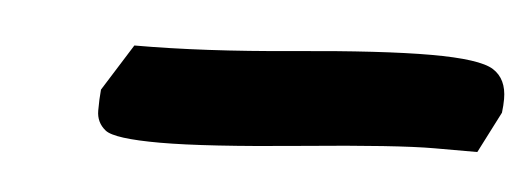

<svg xmlns="http://www.w3.org/2000/svg" viewBox="-26 -463 574 209"><g transform="rotate(5 261.0 -358.5)"><path d="M498 -318Q491 -318 451 -318Q411 -318 307 -308Q203 -298 153 -298Q103 -298 93 -306Q83 -314 83 -327Q83 -340 84 -350L116 -401Q191 -401 288.5 -410Q386 -419 439 -419Q492 -419 507 -409.5Q522 -400 522 -378Q522 -371 521 -363Z"/></g></svg>

Font: Chau Philomene One
Style: Italic
Weight: 400
Designer: Vicente Lamonaca
Foundry: TipoType
Version: Version 1.002